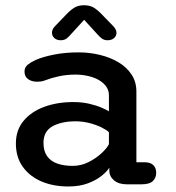

<svg xmlns="http://www.w3.org/2000/svg" viewBox="-20 -682 652 713"><path d="M451 2.5Q421 2.5 403.5 -12.2Q386 -27 386 -48.5V-59.5Q378.5 -46.5 358.5 -30Q338.5 -13.5 307.2 -1.5Q276 10.5 233.5 10.5Q178 10.5 134 -8.2Q90 -27 64.5 -62.8Q39 -98.5 39 -149Q39 -199 67.5 -233.2Q96 -267.5 144.2 -285.2Q192.5 -303 252 -303Q284 -303 311 -296.8Q338 -290.5 357.2 -282.2Q376.5 -274 384.5 -268.5V-328Q384.5 -347 373.8 -361.5Q363 -376 345.2 -385.8Q327.5 -395.5 305.2 -400.2Q283 -405 260 -405Q228.5 -405 199.2 -398.8Q170 -392.5 148.5 -384Q140 -380.5 132 -379.5Q124 -378.5 118 -378.5Q98 -378.5 84.5 -388Q71 -397.5 71 -416Q71 -432.5 83.5 -442.2Q96 -452 113 -459.5Q139 -471 180.5 -479.2Q222 -487.5 272 -487.5Q312.5 -487.5 350.8 -478.2Q389 -469 419.8 -450.8Q450.5 -432.5 468.5 -405.2Q486.5 -378 486.5 -342V-79.5H516.5Q538 -79.5 549 -69.2Q560 -59 560 -40Q560 -21.5 547.5 -9.5Q535 2.5 505 2.5ZM384.5 -191Q376 -199.5 356.8 -209Q337.5 -218.5 312.2 -225Q287 -231.5 260.5 -231.5Q208.5 -231.5 175 -213Q141.5 -194.5 141.5 -151.5Q141.5 -121 155 -102Q168.5 -83 193 -74.5Q217.5 -66 250 -66Q281 -66 308.8 -80Q336.5 -94 356.8 -112.8Q377 -131.5 384.5 -146.5ZM400.5 -585Q412.5 -572.5 412.5 -560Q412.5 -548 403.2 -540.2Q394 -532.5 379.5 -532.5Q366.5 -532.5 357.5 -539.5Q348.5 -546.5 339.5 -557L292.5 -608.5L245.5 -557Q236 -545.5 227.2 -539Q218.5 -532.5 205.5 -532.5Q191 -532.5 182 -540.5Q173 -548.5 173 -560.5Q173 -573.5 184.5 -585L222 -624Q239.5 -643 254.8 -652.8Q270 -662.5 292 -662.5Q314.5 -662.5 329.8 -652.8Q345 -643 362.5 -624Z"/></svg>

Font: Sono Medium
Style: Regular
Weight: 500
Designer: Tyler Finck
Foundry: Tyler Finck
Version: Version 2.112